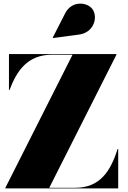

<svg xmlns="http://www.w3.org/2000/svg" viewBox="-20 -1052 714 1072"><path d="M421.5 -859C501.5 -869.5 529.5 -952.5 496.5 -1000.5C469.5 -1039.5 382 -1052 344 -978L274.5 -842L276 -839.5ZM30 -750V-550H33.5C73.5 -657 134 -746.5 270.5 -746.5H385L10 -3.5V0H640V-220H636.5C596.5 -93 536 -3.5 399.5 -3.5H255L630 -746.5V-750Z"/></svg>

Font: Bodoni* 48pt Fatface
Style: Regular
Weight: 900
Version: Version 2.3